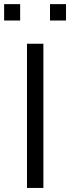

<svg xmlns="http://www.w3.org/2000/svg" viewBox="-63 -912 339 928"><path d="M146.7 -3.6V-700.6H67.4V-3.6ZM34.4 -812.9V-892H-43V-812.9ZM256.1 -812.9V-892H178.7V-812.9Z"/></svg>

Font: Diatome
Style: Regular
Weight: 400
Designer: 15.100.17
Foundry: 15.100.17
Version: Version 1.008;Fontself Maker 3.5.8